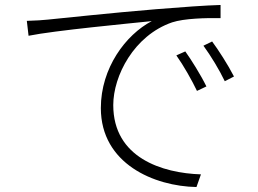

<svg xmlns="http://www.w3.org/2000/svg" viewBox="-20 -726 1040 773"><path d="M726 -519 690 -503C719 -462 752 -404 773 -360L811 -378C788 -425 749 -487 726 -519ZM834 -559 799 -542C829 -501 863 -445 885 -399L922 -418C898 -465 858 -527 834 -559ZM88 -642 95 -582C198 -603 504 -632 591 -641C486 -586 386 -452 386 -291C386 -66 602 24 771 27L789 -24C633 -29 436 -91 436 -303C436 -420 519 -583 673 -636C722 -652 809 -654 868 -653V-706C804 -704 721 -698 609 -689C426 -674 225 -652 172 -647C152 -645 126 -643 88 -642Z"/></svg>

Font: Noto Sans CJK KR Light
Style: Regular
Weight: 300
Designer: Ryoko NISHIZUKA (kana & ideographs); Paul D. Hunt (Latin, Greek & Cyrillic); Wenlong ZHANG (bopomofo); Sandoll Communica
Foundry: Adobe Systems Incorporated
Version: Version 1.004;PS 1.004;hotconv 1.0.82;makeotf.lib2.5.63406